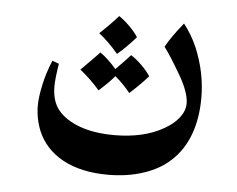

<svg xmlns="http://www.w3.org/2000/svg" viewBox="-40 -299 668 542"><g transform="rotate(5 294.0 -28.5)"><path d="M499 -184Q528 -115 528 -43Q528 15 511 61Q494 107 460 138Q430 166 384 181Q339 196 284 196Q208 196 156 168Q105 140 84 90Q70 56 70 18Q70 -5 77.5 -40Q85 -75 100 -111L119 -104Q112 -62 112 -39Q112 2 132 27Q153 53 194 68Q235 83 292 83Q375 83 431 51Q458 36 473 16.5Q488 -3 488 -24Q488 -55 459 -104.5Q430 -154 412 -178Q427 -206 461 -248Q484 -219 499 -184ZM225 -200Q256 -229 277 -253Q292 -243 307.5 -227.5Q323 -212 332 -198Q308 -170 280 -146Q253 -178 225 -200ZM376 -91Q357 -69 324 -39Q305 -63 281 -83Q265 -64 237 -39Q211 -69 181 -93Q219 -131 233 -146Q255 -131 279 -103Q309 -133 320 -146Q336 -136 351.5 -120.5Q367 -105 376 -91Z"/></g></svg>

Font: Mirza
Style: Regular
Weight: 400
Designer: Arabic design by Kourosh Beigpour, Latin design by Eduardo Tunni, engineering by Lasse Fister
Version: Version 1.0010g